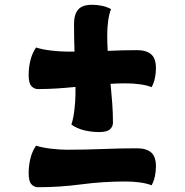

<svg xmlns="http://www.w3.org/2000/svg" viewBox="-20 -656 773 804"><path d="M139 128Q123 128 111.5 115.5Q100 103 100 70Q100 37 107.5 7Q115 -23 131 -46Q160 -37 196.5 -33Q233 -29 259 -29Q338 -29 410.5 -32Q483 -35 554 -35Q592 -35 612.5 -18Q633 -1 633 41Q633 60 629 80.5Q625 101 615 120Q595 112 566.5 108Q538 104 505 104Q411 104 320.5 116Q230 128 139 128ZM395 -103Q362 -103 332 -110.5Q302 -118 279 -134Q288 -163 292 -199.5Q296 -236 296 -262V-292Q256 -288 217 -285.5Q178 -283 139 -283Q123 -283 111.5 -295.5Q100 -308 100 -341Q100 -374 107.5 -404Q115 -434 131 -457Q160 -448 196.5 -444Q233 -440 259 -440H292Q291 -469 290.5 -498.5Q290 -528 290 -557Q290 -595 307 -615.5Q324 -636 366 -636Q385 -636 405.5 -632Q426 -628 445 -618Q437 -598 433 -569.5Q429 -541 429 -508Q429 -492 429.5 -476Q430 -460 431 -443Q493 -446 554 -446Q592 -446 612.5 -429Q633 -412 633 -370Q633 -351 629 -330.5Q625 -310 615 -291Q595 -299 566.5 -303Q538 -307 505 -307Q489 -307 473.5 -306.5Q458 -306 443 -305Q447 -264 450 -223.5Q453 -183 453 -142Q453 -126 440.5 -114.5Q428 -103 395 -103Z"/></svg>

Font: Lemon
Style: Regular
Weight: 400
Designer: Eduardo Rodriguez Tunni
Foundry: Eduardo Rodriguez Tunni
Version: Version 1.003; ttfautohint (v1.8.4.7-5d5b);gftools[0.9.24]